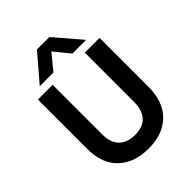

<svg xmlns="http://www.w3.org/2000/svg" viewBox="-250 -1021 1160 1160"><g transform="rotate(-45 329.5 -441.5)"><path d="M248 -723H131L276 -892H382L527 -723H410L329 -822ZM593 -259Q593 -128 522.5 -59.5Q452 9 330.5 9Q209 9 137.5 -58.5Q66 -126 66 -252V-674H192V-253Q192 -176 230 -141.5Q268 -107 329 -107Q467 -107 467 -258V-674H593Z"/></g></svg>

Font: Hind Mysuru SemiBold
Style: Regular
Weight: 600
Designer: Manushi Parikh, Hitesh Malaviya
Foundry: Indian Type Foundry
Version: Version 0.703;PS 1.0;hotconv 1.0.86;makeotf.lib2.5.63406